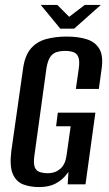

<svg xmlns="http://www.w3.org/2000/svg" viewBox="-20 -746 440 777"><path d="M137 11Q103 11 74.5 0.5Q46 -10 32 -41.5Q18 -73 26 -136L73 -466Q80 -520 104 -548.5Q128 -577 165.5 -587.5Q203 -598 250 -598Q297 -598 331.5 -587Q366 -576 382.5 -547.5Q399 -519 391 -466L380 -386H287L299 -470Q303 -500 297 -515Q291 -530 277 -535Q263 -540 244 -540Q224 -540 208.5 -535Q193 -530 183 -515Q173 -500 168 -470L119 -115Q115 -85 120.5 -70Q126 -55 140.5 -50Q155 -45 174 -45Q203 -45 223.5 -62.5Q244 -80 249 -115L266 -235H207L214 -290H366L326 0H254L257 -50Q253 -46 250 -41.5Q247 -37 244 -34Q229 -16 203.5 -2.5Q178 11 137 11ZM224 -630 145 -726H212L260 -678L323 -726H388L280 -630Z"/></svg>

Font: Alumni Sans SemiBold
Style: Italic
Weight: 600
Italic angle: -8°
Version: Version 1.016